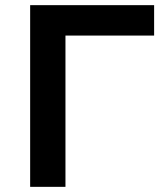

<svg xmlns="http://www.w3.org/2000/svg" viewBox="-20 -725 645 745"><path d="M97 0V-705H578V-587H234V0Z"/></svg>

Font: Nunito Sans 7pt
Style: Bold
Weight: 700
Designer: Vernon Adams
Foundry: Vernon Adams
Version: Version 3.101;gftools[0.9.27]